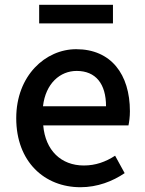

<svg xmlns="http://www.w3.org/2000/svg" viewBox="-20 -770 606 804"><path d="M317 14C388 14 452 -11 502 -45L462 -118C422 -92 380 -77 331 -77C236 -77 170 -140 161 -245H518C521 -259 524 -281 524 -304C524 -459 445 -564 299 -564C171 -564 48 -454 48 -275C48 -93 166 14 317 14ZM160 -325C171 -421 232 -473 301 -473C381 -473 424 -419 424 -325ZM144 -672H453V-750H144Z"/></svg>

Font: Noto Sans CJK SC Medium
Style: Regular
Weight: 500
Designer: Ryoko NISHIZUKA 西塚涼子 (kana, bopomofo & ideographs); Paul D. Hunt (Latin, Greek & Cyrillic); Sandoll Communications 산돌커뮤니
Foundry: Adobe
Version: Version 2.004;hotconv 1.0.118;makeotfexe 2.5.65603